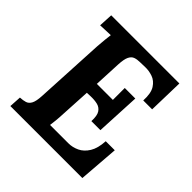

<svg xmlns="http://www.w3.org/2000/svg" viewBox="-185 -846 992 992"><g transform="rotate(45 311.5 -350.0)"><path d="M570 -700 565 -506H500Q503 -561 485 -589Q467 -617 439.5 -626.5Q412 -636 385 -635L349 -634Q328 -634 312.5 -628.5Q297 -623 288 -604.5Q279 -586 277 -547L270 -397H387Q387 -411 387 -426.5Q387 -442 387 -457Q387 -472 387 -484H464L452 -241H386Q388 -283 375.5 -301.5Q363 -320 341 -325Q319 -330 292 -329L266 -328L257 -164Q256 -137 253.5 -113Q251 -89 249 -76H383Q413 -76 441.5 -89.5Q470 -103 489.5 -134.5Q509 -166 512 -220H578L561 0H35L39 -66Q61 -67 77 -72Q93 -77 102.5 -95Q112 -113 114 -153L134 -536Q136 -563 138.5 -588Q141 -613 143 -626Q127 -625 103 -624.5Q79 -624 68 -623L72 -700Z"/></g></svg>

Font: Lora Italic
Style: Italic
Weight: 400
Italic angle: -3°
Designer: Olga Karpushina, Alexei Vanyashin (Cyrillic)
Foundry: Cyreal
Version: Version 2.210; ttfautohint (v1.8.1.43-b0c9)